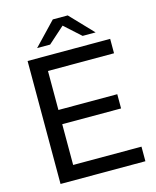

<svg xmlns="http://www.w3.org/2000/svg" viewBox="-140 -1078 953 1173"><g transform="rotate(-15 336.5 -491.5)"><path d="M171.1 -838.9 308.9 -983.3H403.3L541.1 -838.9H458.9L356.7 -931.1L253.3 -838.9ZM631.1 0H94.4V-777.8H616.7V-686.7H198.9V-440H571.1V-350H198.9V-92.2H631.1Z"/></g></svg>

Font: Paperlogy 5 Medium
Style: Regular
Weight: 500
Designer: redesigned by Lee Juim, glyphs from Gmarket Sans & Montserrat
Foundry: PT&
Version: Version 1.001